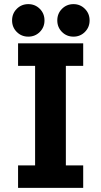

<svg xmlns="http://www.w3.org/2000/svg" viewBox="-20 -910 490 930"><path d="M38.5 -811Q38.5 -844.5 61.2 -867.2Q84 -890 117 -890Q150 -890 172.8 -867.2Q195.5 -844.5 195.5 -811Q195.5 -778 172.8 -755.2Q150 -732.5 117 -732.5Q84 -732.5 61.2 -755.2Q38.5 -778 38.5 -811ZM336 -732.5Q303 -732.5 280.2 -755.2Q257.5 -778 257.5 -811Q257.5 -844.5 280.2 -867.2Q303 -890 336 -890Q368.5 -890 391.2 -867.2Q414 -844.5 414 -811Q414 -778 391.2 -755.2Q368.5 -732.5 336 -732.5ZM383 -591H299V-109H383V0H67.5V-109H150V-591H67.5V-700H383Z"/></svg>

Font: League Mono Condensed
Style: Bold
Weight: 700
Width: 1
Designer: Tyler Finck
Foundry: The League of Moveable Type / Tyler Finck
Version: Version 2.210